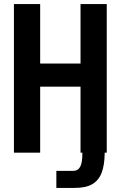

<svg xmlns="http://www.w3.org/2000/svg" viewBox="-20 -745 640 937"><path d="M48 -725H176V-435H373V-725H501V0H491Q490.5 61 475.8 98.8Q461 136.5 429 154.5Q397 172.5 343 172H255V89H336Q361 89 371.8 68Q382.5 47 382 0H373V-322H176V0H48Z"/></svg>

Font: JuliaMono
Style: Bold
Weight: 700
Monospace: yes
Designer: cormullion
Foundry: corm
Version: Version 0.055; ttfautohint (v1.8.4)